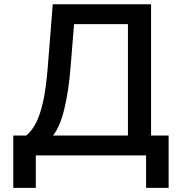

<svg xmlns="http://www.w3.org/2000/svg" viewBox="-20 -748 875 924"><path d="M43.9 156.2V-95.7H106.4Q130.9 -115.7 151.1 -152.6Q171.4 -189.5 186.3 -253.9Q201.2 -318.4 209.5 -420.4L233.9 -727.5H707V-95.7H791.5V156.2H683.1V0H152.3V156.2ZM234.9 -95.7H595.7V-631.8H336.4L319.3 -420.4Q310.1 -308.1 289.3 -222.7Q268.6 -137.2 234.9 -95.7Z"/></svg>

Font: Inter Medium
Style: Regular
Weight: 500
Designer: Rasmus Andersson
Foundry: rsms
Version: Version 4.001;git-9221beed3